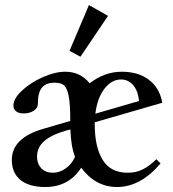

<svg xmlns="http://www.w3.org/2000/svg" viewBox="-20 -731 686 762"><path d="M299.3 -505.9 255.9 -529.3 333 -710.9 408.7 -668ZM159.2 11.2Q95.7 11.2 61.3 -16.8Q26.9 -44.9 26.9 -96.2Q26.9 -184.1 153.3 -220.2L258.8 -251V-257.3Q258.8 -319.8 252.2 -351.6Q245.6 -383.3 233.4 -393.1Q221.2 -402.8 196.8 -402.8Q162.6 -402.8 146.5 -383.5Q130.4 -364.3 130.4 -320.3Q130.4 -302.2 113.8 -291.5Q97.2 -280.8 73.7 -280.8Q54.7 -280.8 43.9 -289.3Q33.2 -297.9 33.2 -312.5Q33.2 -339.4 66.9 -371.1Q100.6 -402.8 149.4 -424.6Q198.2 -446.3 239.3 -446.3Q298.8 -446.3 335.9 -400.4Q394.5 -446.3 463.9 -446.3Q528.8 -446.3 571.3 -414.1Q613.8 -381.8 624 -323.2L356 -245.6V-237.8Q356 -147.5 387.5 -96.4Q418.9 -45.4 486.8 -45.4Q520 -45.4 546.4 -58.6Q572.8 -71.8 600.6 -99.1L617.2 -82.5Q538.1 11.2 444.3 11.2Q359.4 11.2 302.2 -65.4Q253.4 11.2 159.2 11.2ZM460 -415.5Q422.9 -415.5 394.5 -378.9Q366.2 -342.3 358.4 -279.8L531.7 -330.1Q527.8 -371.6 507.8 -393.8Q487.8 -416 460 -415.5ZM127 -109.4Q127 -81.1 144 -63.2Q161.1 -45.4 189.9 -45.4Q215.8 -45.4 240.2 -62.3Q264.6 -79.1 277.8 -108.4Q261.7 -149.4 259.3 -217.3L244.6 -213.4Q183.1 -195.8 155 -170.7Q127 -145.5 127 -109.4Z"/></svg>

Font: Elstob SemiBold
Style: Regular
Weight: 600
Designer: Peter S. Baker
Version: Version 1.015